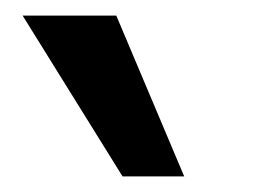

<svg xmlns="http://www.w3.org/2000/svg" viewBox="-20 -785 340 246"><path d="M137 -559 9 -765H129L216 -559Z"/></svg>

Font: Muli
Style: Bold Italic
Weight: 700
Italic angle: -4.541°
Designer: Vernon Adams
Foundry: Vernon Adams
Version: Version 2.100; ttfautohint (v1.8.1.43-b0c9)